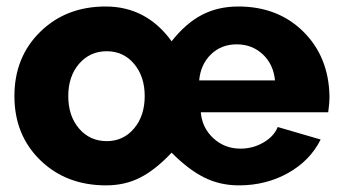

<svg xmlns="http://www.w3.org/2000/svg" viewBox="-20 -555 1042 585"><path d="M301.8 -535.2Q426.3 -535.2 502.9 -429.2Q545.4 -483.4 594.5 -509.3Q643.6 -535.2 706.1 -535.2Q826.7 -535.2 904.1 -458.7Q981.4 -382.3 983.9 -262.2Q983.9 -239.3 980 -212.9H591.8Q595.7 -165.5 630.1 -133.8Q664.6 -102.1 712.9 -102.1Q750.5 -102.1 782.7 -120.8Q814.9 -139.6 826.2 -168L957 -129.9Q924.8 -65.4 857.7 -27.8Q790.5 9.8 708 9.8Q650.4 9.8 602.3 -14.2Q554.2 -38.1 502.9 -89.8Q453.1 -37.1 406.7 -13.7Q360.4 9.8 303.2 9.8Q181.6 9.8 102.8 -66.9Q23.9 -143.6 23.9 -262.2Q23.9 -380.9 102.5 -458Q181.2 -535.2 301.8 -535.2ZM817.9 -310.1Q813 -359.4 780.5 -389.6Q748 -419.9 701.2 -419.9Q654.3 -419.9 622.8 -389.4Q591.3 -358.9 586.9 -310.1ZM305.2 -398.9Q253.9 -398.9 220.9 -360.6Q188 -322.3 188 -262.2Q188 -201.7 220.9 -163.3Q253.9 -125 305.2 -125Q356 -125 388.4 -163.6Q420.9 -202.1 420.9 -262.2Q420.9 -322.3 388.4 -360.6Q356 -398.9 305.2 -398.9Z"/></svg>

Font: Rawline ExtraBold
Style: Regular
Weight: 800
Designer: Matt McInerney, Pablo Impallari, Rodrigo Fuenzalida
Foundry: Matt McInerney, Pablo Impallari, Rodrigo Fuenzalida
Version: Version 4.020;PS 004.020;hotconv 1.0.88;makeotf.lib2.5.64775